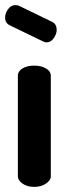

<svg xmlns="http://www.w3.org/2000/svg" viewBox="-20 -732 268 752"><path d="M114 0Q86 0 68 -13Q50 -26 50 -41V-435Q50 -453 68 -464Q86 -475 114 -475Q141 -475 160 -464Q179 -453 179 -435V-41Q179 -26 160 -13Q141 0 114 0ZM162 -566Q158 -566 155 -567.5Q152 -569 148 -570L18 -633Q0 -642 0 -663Q0 -680 11.5 -696Q23 -712 40 -712Q46 -712 53 -710L185 -646Q202 -637 202 -615Q202 -599 190.5 -582.5Q179 -566 162 -566Z"/></svg>

Font: Dosis
Style: Bold
Weight: 700
Designer: EdgarTolentino, PabloImpallari, IginoMarini
Foundry: EdgarTolentino, PabloImpallari, IginoMarini
Version: Version 3.001; ttfautohint (v1.8.2)